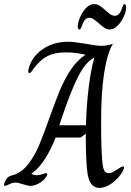

<svg xmlns="http://www.w3.org/2000/svg" viewBox="-62 -908 641 938"><path d="M366 -58Q357 -113 357 -255L332 -236H210Q187 -177 156.5 -130Q126 -83 92 -60V-58Q105 -52 117 -52Q132 -52 145.5 -57Q159 -62 162 -62Q169 -62 169 -57Q169 -50 155 -33Q139 -17 121 -8.5Q103 0 87 0Q74 0 50 -8Q26 -16 14 -16Q-1 -16 -16.5 -8Q-32 0 -37 0Q-42 0 -42 -5Q-42 -15 -34 -28.5Q-26 -42 -15 -47Q-9 -50 -3.5 -51Q2 -52 10 -55Q49 -70 78.5 -109.5Q108 -149 129 -198.5Q150 -248 177 -325Q208 -412 230.5 -466.5Q253 -521 284 -567.5Q315 -614 355 -640V-641Q341 -643 334 -645Q330 -646 309.5 -649Q289 -652 257 -652Q203 -652 166.5 -632Q130 -612 98 -567Q88 -551 82 -551Q76 -551 76 -559L77 -569Q92 -630 145.5 -667Q199 -704 270 -704Q299 -704 357 -694Q411 -684 434 -684Q460 -684 489 -694V-693Q462 -648 447 -552.5Q432 -457 432 -316Q432 -171 438 -120Q440 -91 446.5 -76.5Q453 -62 469 -62Q479 -62 488.5 -67Q498 -72 514 -82Q533 -95 538 -95Q544 -95 544 -91Q544 -83 538 -72Q519 -38 486.5 -14Q454 10 424 10Q377 10 366 -58ZM358 -296Q360 -388 371 -478.5Q382 -569 399 -626H398Q359 -608 322.5 -539Q286 -470 239 -330L228 -296ZM318 -779Q318 -797 329 -823Q340 -849 358 -868.5Q376 -888 398 -888Q412 -888 424 -880.5Q436 -873 453 -858Q468 -844 478 -837.5Q488 -831 499 -831Q522 -831 533 -865Q537 -877 539.5 -882.5Q542 -888 547 -888Q554 -888 554 -870Q554 -852 542.5 -826.5Q531 -801 512.5 -782.5Q494 -764 474 -764Q461 -764 448.5 -772Q436 -780 420 -795Q405 -808 395 -814.5Q385 -821 375 -821Q351 -821 340 -786Q337 -778 333.5 -771Q330 -764 326 -764Q318 -764 318 -779Z"/></svg>

Font: Charm
Style: Regular
Weight: 400
Designer: Katatrad Aksorn Co.,Ltd.
Foundry: Cadson Demak Co.,Ltd.
Version: Version 1.001